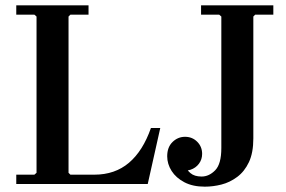

<svg xmlns="http://www.w3.org/2000/svg" viewBox="-20 -690 1074 720"><path d="M546 -210H581L534 0H41V-35H109L117 -42V-628L109 -635H41V-670H312V-635H244L237 -628V-42L244 -35H334Q411 -35 463.5 -79.5Q516 -124 546 -210ZM734 -635V-670H1005V-635H937L930 -628V-171Q930 -117 913.5 -82Q897 -47 869.5 -26.5Q842 -6 810.5 2Q779 10 748 10Q703 10 671.5 -6.5Q640 -23 623.5 -49Q607 -75 607 -104Q607 -138 627 -157.5Q647 -177 674 -177Q701 -177 719.5 -158.5Q738 -140 738 -113Q738 -92 726 -76Q714 -60 694.5 -53.5Q675 -47 654 -54L669 -75Q679 -54 694 -41Q709 -28 736 -28Q764 -28 787 -51.5Q810 -75 810 -135V-628L802 -635Z"/></svg>

Font: Brygada 1918 SemiBold
Style: Regular
Weight: 600
Designer: Mateusz Machalski | Borys Kosmynka | Przemek Hoffer
Foundry: NIEPODLEGLA 2018
Version: Version 3.006